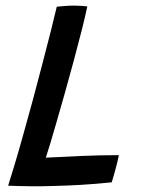

<svg xmlns="http://www.w3.org/2000/svg" viewBox="-20 -669 520 685"><path d="M9 -6.5Q18 -34 32.2 -81.8Q46.5 -129.5 63.2 -189.5Q80 -249.5 97.5 -313.5Q114.5 -377.5 131 -440.5Q147.5 -503.5 161 -556.8Q174.5 -610 182.5 -645Q191 -646 209 -647.5Q227 -649 245 -649Q257 -649 271.8 -648Q286.5 -647 291.5 -646Q284 -610.5 271.5 -560.8Q259 -511 243.5 -453.8Q228 -396.5 211.5 -337.5Q195 -278.5 179 -224Q168 -186.5 159 -156Q150 -125.5 143.5 -106.5Q196 -109.5 267.5 -112.5Q339 -115.5 404 -115.5Q401.5 -101 393.5 -70.5Q385.5 -40 378.5 -18.5Q321 -12.5 269 -9.5Q217 -6.5 171 -5.5Q128 -4 87.2 -4.5Q46.5 -5 9 -6.5Z"/></svg>

Font: Grandstander
Style: Italic
Weight: 400
Italic angle: -15°
Designer: Tyler Finck
Foundry: Etcetera Type Co
Version: Version 1.200; ttfautohint (v1.8.3)